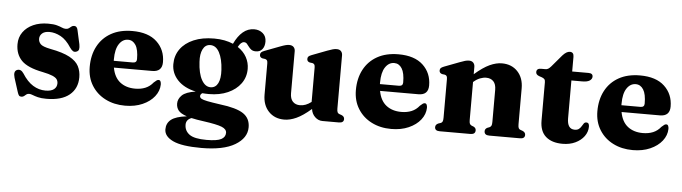

<svg xmlns="http://www.w3.org/2000/svg" viewBox="-51 -824 4587 1291"><g transform="rotate(5 2243.0 -178.0)"><path d="M251.5 -436.5Q219.5 -436.5 202.8 -421.8Q186 -407 186 -385Q186 -365 200.2 -349.5Q214.5 -334 267.5 -323.5Q353 -307.5 398.5 -282.8Q444 -258 461 -224.8Q478 -191.5 478 -150Q478 -74.5 425 -30.8Q372 13 269.5 13Q234 13 212 7.2Q190 1.5 176.2 -4.2Q162.5 -10 152 -10Q140.5 -10 133.2 -4.2Q126 1.5 119 7.5Q112 13.5 101 13.5Q90 13.5 84.8 7.2Q79.5 1 74.5 -15L44.5 -109Q31.5 -153 57 -163Q82 -172.5 101 -144Q135 -90 174.5 -65.8Q214 -41.5 258.5 -41.5Q297 -41.5 316 -56.5Q335 -71.5 335 -96.5Q335 -112 327 -123.8Q319 -135.5 296.5 -145.2Q274 -155 229.5 -164Q126.5 -184 85.5 -226.2Q44.5 -268.5 44.5 -336Q44.5 -382.5 69.5 -417.5Q94.5 -452.5 138 -472Q181.5 -491.5 238.5 -491.5Q275 -491.5 296.8 -485.5Q318.5 -479.5 332.2 -473.2Q346 -467 359 -467Q371.5 -467 379.8 -473.2Q388 -479.5 395.5 -485.5Q403 -491.5 414 -491.5Q434 -491.5 439 -462L459 -371.5Q463 -349.5 460.2 -337.8Q457.5 -326 444.5 -321Q431 -315.5 420.8 -321.5Q410.5 -327.5 399.5 -343.5Q366.5 -395 328 -415.8Q289.5 -436.5 251.5 -436.5Z M1029.5 -300.5Q1029.5 -235.5 962.5 -235.5H704Q716 -170 756.5 -138.5Q797 -107 858.5 -107Q897 -107 927.2 -119.5Q957.5 -132 979.5 -159.5Q991.5 -170.5 998 -174.8Q1004.5 -179 1011 -179Q1020 -179 1024 -170.5Q1028 -162 1028 -149.5Q1027 -106 998 -69Q969 -32 918 -9.5Q867 13 800.5 13Q726 13 667.5 -16.8Q609 -46.5 575.2 -100.8Q541.5 -155 541.5 -227Q541.5 -306 573 -365.5Q604.5 -425 663.8 -458.2Q723 -491.5 807 -491.5Q915 -491.5 972.2 -437.8Q1029.5 -384 1029.5 -300.5ZM699 -291.5Q699 -286 699 -281H827.5Q854 -281 854 -305.5Q854 -369.5 834.8 -400Q815.5 -430.5 783 -430.5Q746.5 -430.5 722.8 -395Q699 -359.5 699 -291.5Z M1436 -51.5Q1548 -38 1594.8 -6.5Q1641.5 25 1641.5 85.5Q1641.5 158 1563.2 204.8Q1485 251.5 1336 251.5Q1204 251.5 1144.5 223.2Q1085 195 1085 147.5Q1085 106 1116 81.5Q1147 57 1221 48Q1179 34 1163.8 14.5Q1148.5 -5 1148.5 -32.5Q1148.5 -63 1174 -88Q1199.5 -113 1266 -123Q1186.5 -140.5 1143.2 -186.5Q1100 -232.5 1100 -293.5Q1100 -351.5 1131.5 -395.5Q1163 -439.5 1221 -464.2Q1279 -489 1359 -489Q1396.5 -489 1428.8 -482.8Q1461 -476.5 1487.5 -465Q1512.5 -518 1546 -546.2Q1579.5 -574.5 1622 -574.5Q1656.5 -574.5 1680.2 -554.2Q1704 -534 1704 -498Q1704 -466 1688.5 -446.8Q1673 -427.5 1645 -427.5Q1625.5 -427.5 1614.2 -435.8Q1603 -444 1595.5 -454.8Q1588 -465.5 1580.5 -473.8Q1573 -482 1561 -482Q1540.5 -482 1521.5 -446.5Q1560.5 -421 1580.8 -384Q1601 -347 1601 -305Q1601 -249 1569.8 -206Q1538.5 -163 1483.2 -138.5Q1428 -114 1356 -114Q1333 -114 1311.5 -116Q1298 -107.5 1298 -95.5Q1298 -85 1309 -78.2Q1320 -71.5 1350 -65.5Q1380 -59.5 1436 -51.5ZM1335.5 -443Q1303 -442 1286.8 -409.5Q1270.5 -377 1274 -324.5Q1278 -246 1302.5 -202.8Q1327 -159.5 1364 -160.5Q1397 -161.5 1413 -193.5Q1429 -225.5 1425.5 -283Q1421.5 -356.5 1398.2 -400.2Q1375 -444 1335.5 -443ZM1217.5 104.5Q1217.5 145.5 1250.5 170Q1283.5 194.5 1366.5 194.5Q1437.5 194.5 1465.5 179.5Q1493.5 164.5 1493.5 136Q1493.5 111 1460.2 97.5Q1427 84 1337 71.5Q1287.5 65 1253.5 57Q1217.5 70.5 1217.5 104.5Z M1729 -143V-353Q1729 -367.5 1725 -373.5Q1721 -379.5 1712 -382L1693.5 -384.5Q1675 -389.5 1675 -407Q1675 -417.5 1680.8 -423.5Q1686.5 -429.5 1702 -435.5L1803.5 -474Q1827 -483 1840.8 -486.5Q1854.5 -490 1864.5 -490Q1885 -490 1895.2 -479.2Q1905.5 -468.5 1905.5 -451.5V-168Q1905.5 -130.5 1923.5 -111.5Q1941.5 -92.5 1972.5 -92.5Q2011 -92.5 2048.5 -121.5V-353Q2048.5 -367.5 2044.5 -373.5Q2040.5 -379.5 2032 -382L2013 -384.5Q1994.5 -389.5 1994.5 -407Q1994.5 -417.5 2000.2 -423.5Q2006 -429.5 2022 -435.5L2123 -474Q2145.5 -482.5 2159.2 -486.2Q2173 -490 2186 -490Q2205 -490 2215 -479.2Q2225 -468.5 2225 -451.5V-93.5Q2225 -75 2228.8 -67.2Q2232.5 -59.5 2241 -56.5L2255.5 -51.5Q2276 -43.5 2276 -25.5Q2276 0 2243 0H2132Q2103.5 0 2081.5 -21.2Q2059.5 -42.5 2055.5 -74.5Q1999.5 -26 1956.2 -6.5Q1913 13 1875 13Q1809.5 13 1769.2 -29.8Q1729 -72.5 1729 -143Z M2826 -300.5Q2826 -235.5 2759 -235.5H2500.5Q2512.5 -170 2553 -138.5Q2593.5 -107 2655 -107Q2693.5 -107 2723.8 -119.5Q2754 -132 2776 -159.5Q2788 -170.5 2794.5 -174.8Q2801 -179 2807.5 -179Q2816.5 -179 2820.5 -170.5Q2824.5 -162 2824.5 -149.5Q2823.5 -106 2794.5 -69Q2765.5 -32 2714.5 -9.5Q2663.5 13 2597 13Q2522.5 13 2464 -16.8Q2405.5 -46.5 2371.8 -100.8Q2338 -155 2338 -227Q2338 -306 2369.5 -365.5Q2401 -425 2460.2 -458.2Q2519.5 -491.5 2603.5 -491.5Q2711.5 -491.5 2768.8 -437.8Q2826 -384 2826 -300.5ZM2495.5 -291.5Q2495.5 -286 2495.5 -281H2624Q2650.5 -281 2650.5 -305.5Q2650.5 -369.5 2631.2 -400Q2612 -430.5 2579.5 -430.5Q2543 -430.5 2519.2 -395Q2495.5 -359.5 2495.5 -291.5Z M3118 -451.5V-402Q3175 -451.5 3218.8 -471.5Q3262.5 -491.5 3301 -491.5Q3367 -491.5 3407.2 -448.8Q3447.5 -406 3447.5 -335.5V-94Q3447.5 -75.5 3451.2 -67.5Q3455 -59.5 3464 -56.5L3478 -51.5Q3498 -43 3498 -25.5Q3498 0 3465.5 0H3258Q3224.5 0 3224.5 -27Q3224.5 -43 3240.5 -51L3255 -56.5Q3263.5 -60.5 3267.2 -68Q3271 -75.5 3271 -94V-310Q3271 -348 3253 -367Q3235 -386 3203.5 -386Q3184 -386 3162.2 -377.5Q3140.5 -369 3120 -351L3118 -349.5V-93.5Q3118 -75 3121.8 -67.8Q3125.5 -60.5 3134 -56.5L3148 -51Q3164 -43 3164 -27Q3164 0 3130.5 0H2923.5Q2890.5 0 2890.5 -25.5Q2890.5 -43 2910.5 -51.5L2926 -56.5Q2934 -59.5 2937.8 -67.2Q2941.5 -75 2941.5 -93V-353Q2941.5 -367.5 2937.5 -373.8Q2933.5 -380 2924.5 -382L2906 -384.5Q2887.5 -390 2887.5 -407Q2887.5 -417.5 2893.2 -423.5Q2899 -429.5 2914.5 -435.5L3016 -474Q3038.5 -482.5 3052.2 -486.5Q3066 -490.5 3079 -490.5Q3098 -490.5 3108 -479.5Q3118 -468.5 3118 -451.5Z M3577 -421 3558 -427.5Q3535.5 -435.5 3535.5 -453Q3535.5 -478 3566 -478H3595Q3605.5 -478 3613.8 -482.8Q3622 -487.5 3633 -500L3700.5 -579.5Q3726.5 -608.5 3749.5 -608.5Q3776 -608.5 3776 -577V-478H3886Q3915.5 -478 3915.5 -455.5Q3915.5 -439.5 3899.5 -428.5Q3883.5 -417.5 3848 -417.5H3776V-162.5Q3776 -89.5 3826.5 -89.5Q3845 -89.5 3855.2 -97.8Q3865.5 -106 3871.8 -117Q3878 -128 3884.2 -136.5Q3890.5 -145 3901.5 -145Q3920.5 -145 3920.5 -118.5Q3920.5 -83 3898.8 -53.2Q3877 -23.5 3839.5 -5.8Q3802 12 3753.5 12Q3680.5 12 3640 -23.8Q3599.5 -59.5 3599.5 -131.5V-389.5Q3599.5 -403.5 3594.2 -410Q3589 -416.5 3577 -421Z M4456 -300.5Q4456 -235.5 4389 -235.5H4130.5Q4142.5 -170 4183 -138.5Q4223.5 -107 4285 -107Q4323.5 -107 4353.8 -119.5Q4384 -132 4406 -159.5Q4418 -170.5 4424.5 -174.8Q4431 -179 4437.5 -179Q4446.5 -179 4450.5 -170.5Q4454.5 -162 4454.5 -149.5Q4453.5 -106 4424.5 -69Q4395.5 -32 4344.5 -9.5Q4293.5 13 4227 13Q4152.5 13 4094 -16.8Q4035.5 -46.5 4001.8 -100.8Q3968 -155 3968 -227Q3968 -306 3999.5 -365.5Q4031 -425 4090.2 -458.2Q4149.5 -491.5 4233.5 -491.5Q4341.5 -491.5 4398.8 -437.8Q4456 -384 4456 -300.5ZM4125.5 -291.5Q4125.5 -286 4125.5 -281H4254Q4280.5 -281 4280.5 -305.5Q4280.5 -369.5 4261.2 -400Q4242 -430.5 4209.5 -430.5Q4173 -430.5 4149.2 -395Q4125.5 -359.5 4125.5 -291.5Z"/></g></svg>

Font: Fraunces 9pt S000
Style: Bold
Weight: 700
Version: Version 1.000; ttfautohint (v1.8.3)